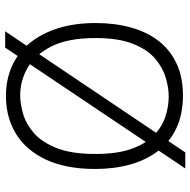

<svg xmlns="http://www.w3.org/2000/svg" viewBox="-17 -701 736 742"><g transform="rotate(-90 351.0 -330.0)"><path d="M71 18 538 -678H601L133 18ZM353 9Q281 9 227.5 -16Q174 -41 139 -86.5Q104 -132 86.5 -194Q69 -256 69 -330Q69 -443 105 -520Q141 -597 204.5 -636Q268 -675 351 -675Q415 -675 467 -651.5Q519 -628 556 -582.5Q593 -537 613 -473Q633 -409 633 -328Q633 -255 616 -193Q599 -131 564.5 -86Q530 -41 477 -16Q424 9 353 9ZM349 -46Q383 -46 422 -57.5Q461 -69 496 -99Q531 -129 553 -185Q575 -241 575 -329Q575 -435 543 -498.5Q511 -562 460.5 -591Q410 -620 354 -620Q322 -620 283 -609Q244 -598 208.5 -567.5Q173 -537 150 -479.5Q127 -422 127 -330Q127 -244 147 -189Q167 -134 200 -102.5Q233 -71 272 -58.5Q311 -46 349 -46Z"/></g></svg>

Font: Bricolage Grotesque ExtraLight
Style: Regular
Weight: 250
Designer: Mathieu Triay
Foundry: Atelier Triay
Version: Version 1.000;gftools[0.9.30]